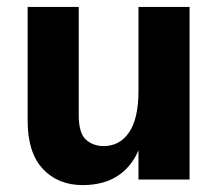

<svg xmlns="http://www.w3.org/2000/svg" viewBox="-20 -520 629 556"><path d="M60 -171V-500H208V-187Q208 -134 229 -115.5Q250 -97 280 -97Q327 -97 354 -137Q381 -177 381 -257L407 -237Q407 -156 387 -99.5Q367 -43 325 -13.5Q283 16 219 16Q148 16 104 -31Q60 -78 60 -171ZM381 -500H529V0H381Z"/></svg>

Font: Uncut Sans VF
Style: Regular
Weight: 400
Designer: Kasper Nordkvist
Foundry: Uncut Type
Version: Version 1.100;FEAKit 1.0